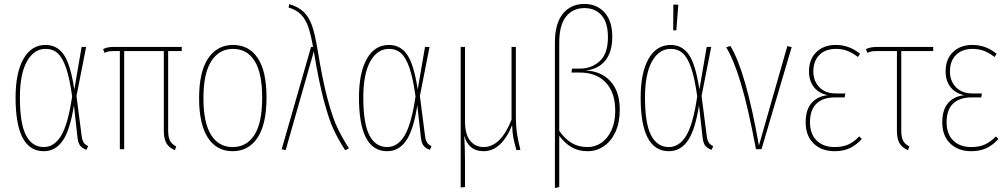

<svg xmlns="http://www.w3.org/2000/svg" viewBox="-20 -757 5111 974"><path d="M357 -303 394 -519H417L368 -270L394 -69Q397 -44 405.5 -32.5Q414 -21 427 -16L419 3Q400 -3 388 -16.5Q376 -30 373 -61L355 -223Q336 -99 299 -44.5Q262 10 202 10Q59 10 59 -262Q59 -388 99 -458.5Q139 -529 211 -529Q270 -529 304 -479Q338 -429 357 -303ZM81 -262Q81 -130 112 -70.5Q143 -11 202 -11Q255 -11 290 -68.5Q325 -126 346 -268Q333 -361 315 -413Q297 -465 272.5 -487Q248 -509 211 -509Q152 -509 116.5 -445.5Q81 -382 81 -262Z M833 -498V-96Q833 -62 842 -44Q851 -26 874 -14L867 5Q836 -9 823.5 -31.5Q811 -54 811 -96V-498H610V0H588V-498H567Q545 -498 534 -496.5Q523 -495 510 -489L503 -508Q517 -515 530 -517Q543 -519 565 -519H902V-498Z M1332 -262Q1332 -127 1286.5 -58.5Q1241 10 1160 10Q1079 10 1034.5 -58.5Q990 -127 990 -259Q990 -393 1036 -461Q1082 -529 1162 -529Q1243 -529 1287.5 -462.5Q1332 -396 1332 -262ZM1012 -259Q1012 -135 1050.5 -73Q1089 -11 1160 -11Q1232 -11 1271 -73Q1310 -135 1310 -262Q1310 -387 1271.5 -448Q1233 -509 1162 -509Q1092 -509 1052 -447Q1012 -385 1012 -259Z M1590 -511Q1616 -350 1642 -254Q1668 -158 1691 -110Q1714 -62 1750 -4L1731 5Q1695 -51 1672 -100.5Q1649 -150 1623.5 -244.5Q1598 -339 1572 -496L1429 5L1409 0L1558 -519H1568Q1557 -582 1544 -620Q1531 -658 1507.5 -682.5Q1484 -707 1444 -719L1447 -736Q1493 -723 1520.5 -696.5Q1548 -670 1563 -626.5Q1578 -583 1590 -511Z M2099 -303 2136 -519H2159L2110 -270L2136 -69Q2139 -44 2147.5 -32.5Q2156 -21 2169 -16L2161 3Q2142 -3 2130 -16.5Q2118 -30 2115 -61L2097 -223Q2078 -99 2041 -44.5Q2004 10 1944 10Q1801 10 1801 -262Q1801 -388 1841 -458.5Q1881 -529 1953 -529Q2012 -529 2046 -479Q2080 -429 2099 -303ZM1823 -262Q1823 -130 1854 -70.5Q1885 -11 1944 -11Q1997 -11 2032 -68.5Q2067 -126 2088 -268Q2075 -361 2057 -413Q2039 -465 2014.5 -487Q1990 -509 1953 -509Q1894 -509 1858.5 -445.5Q1823 -382 1823 -262Z M2600 5Q2589 -33 2584 -59.5Q2579 -86 2578 -122Q2524 10 2433 10Q2394 10 2369.5 -10.5Q2345 -31 2335 -69Q2339 -2 2339 64V192L2317 194V-519H2339V-142Q2339 -74 2365.5 -42.5Q2392 -11 2433 -11Q2520 -11 2575 -150V-519H2597V-170Q2597 -118 2603 -78Q2609 -38 2620 3Z M3124 -201Q3124 -135 3102 -87.5Q3080 -40 3043 -15Q3006 10 2961 10Q2916 10 2881.5 -9Q2847 -28 2817 -68V192L2795 197V-541Q2795 -638 2835.5 -687.5Q2876 -737 2945 -737Q3007 -737 3046.5 -694Q3086 -651 3086 -570Q3086 -493 3050.5 -449.5Q3015 -406 2950 -399Q3028 -397 3076 -345.5Q3124 -294 3124 -201ZM3101 -195Q3101 -288 3053 -338.5Q3005 -389 2921 -389H2879L2882 -409H2923Q2980 -409 3022 -446.5Q3064 -484 3064 -568Q3064 -643 3031.5 -679.5Q2999 -716 2945 -716Q2886 -716 2851.5 -673Q2817 -630 2817 -540V-93Q2848 -50 2882 -30.5Q2916 -11 2961 -11Q3000 -11 3032 -33.5Q3064 -56 3082.5 -97.5Q3101 -139 3101 -195Z M3528 -303 3565 -519H3588L3539 -270L3565 -69Q3568 -44 3576.5 -32.5Q3585 -21 3598 -16L3590 3Q3571 -3 3559 -16.5Q3547 -30 3544 -61L3526 -223Q3507 -99 3470 -44.5Q3433 10 3373 10Q3230 10 3230 -262Q3230 -388 3270 -458.5Q3310 -529 3382 -529Q3441 -529 3475 -479Q3509 -429 3528 -303ZM3252 -262Q3252 -130 3283 -70.5Q3314 -11 3373 -11Q3426 -11 3461 -68.5Q3496 -126 3517 -268Q3504 -361 3486 -413Q3468 -465 3443.5 -487Q3419 -509 3382 -509Q3323 -509 3287.5 -445.5Q3252 -382 3252 -262ZM3396 -734 3421 -733 3411 -603H3395Z M3830 -19 3974 -523 3996 -518 3843 0H3815Q3775 -213 3738.5 -334Q3702 -455 3664 -517L3685 -524Q3763 -398 3830 -19Z M4343 -484 4332 -468Q4306 -488 4280 -498.5Q4254 -509 4221 -509Q4167 -509 4136.5 -478Q4106 -447 4106 -395Q4106 -346 4136.5 -314.5Q4167 -283 4220 -283H4268L4265 -263H4218Q4154 -263 4121.5 -231Q4089 -199 4089 -137Q4089 -77 4123 -44Q4157 -11 4214 -11Q4256 -11 4284.5 -24.5Q4313 -38 4339 -65L4352 -52Q4325 -22 4292 -6Q4259 10 4214 10Q4148 10 4107.5 -29Q4067 -68 4067 -137Q4067 -200 4097 -234.5Q4127 -269 4179 -274Q4133 -284 4108.5 -315.5Q4084 -347 4084 -395Q4084 -457 4121.5 -493Q4159 -529 4219 -529Q4289 -529 4343 -484Z M4552 -498V-96Q4552 -62 4561 -44Q4570 -26 4593 -14L4586 5Q4555 -9 4542.5 -31.5Q4530 -54 4530 -96V-498H4436Q4414 -498 4403.5 -496.5Q4393 -495 4380 -489L4373 -508Q4386 -514 4399.5 -516.5Q4413 -519 4434 -519H4714V-498Z M5036 -484 5025 -468Q4999 -488 4973 -498.5Q4947 -509 4914 -509Q4860 -509 4829.5 -478Q4799 -447 4799 -395Q4799 -346 4829.5 -314.5Q4860 -283 4913 -283H4961L4958 -263H4911Q4847 -263 4814.5 -231Q4782 -199 4782 -137Q4782 -77 4816 -44Q4850 -11 4907 -11Q4949 -11 4977.5 -24.5Q5006 -38 5032 -65L5045 -52Q5018 -22 4985 -6Q4952 10 4907 10Q4841 10 4800.5 -29Q4760 -68 4760 -137Q4760 -200 4790 -234.5Q4820 -269 4872 -274Q4826 -284 4801.5 -315.5Q4777 -347 4777 -395Q4777 -457 4814.5 -493Q4852 -529 4912 -529Q4982 -529 5036 -484Z"/></svg>

Font: Fira Sans Extra Condensed Thin
Style: Regular
Weight: 250
Width: 1
Designer: Carrois Corporate & Edenspiekermann AG
Foundry: Carrois Corporate GbR & Edenspiekermann AG
Version: Version 4.203